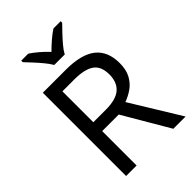

<svg xmlns="http://www.w3.org/2000/svg" viewBox="-271 -1054 1164 1164"><g transform="rotate(-45 311.0 -472.0)"><path d="M294 -714Q427 -714 490.5 -663.5Q554 -613 554 -511Q554 -454 533 -416Q512 -378 479.5 -355.5Q447 -333 411 -320L607 0H502L329 -295H187V0H97V-714ZM289 -636H187V-371H294Q381 -371 421 -405.5Q461 -440 461 -507Q461 -577 419 -606.5Q377 -636 289 -636ZM265 -784Q252 -807 230 -833.5Q208 -860 184 -886Q160 -912 142 -931V-944H202Q228 -927 256 -903Q284 -879 309 -852Q336 -879 364 -903Q392 -927 418 -944H480V-931Q461 -912 436.5 -886Q412 -860 389.5 -833.5Q367 -807 355 -784Z"/></g></svg>

Font: Noto Sans New Tai Lue
Style: Regular
Weight: 400
Designer: Monotype Design Team
Foundry: Monotype Imaging Inc.
Version: Version 2.003